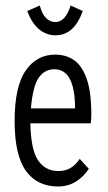

<svg xmlns="http://www.w3.org/2000/svg" viewBox="-20 -666 390 696"><path d="M190 10Q115 10 74 -46.5Q33 -103 33 -227Q33 -352 73 -410Q113 -468 180 -468Q220 -468 249 -447.5Q278 -427 294.5 -379.5Q311 -332 311 -251Q311 -235 309 -219H90Q92 -122 118.5 -84Q145 -46 191 -46Q218 -46 236.5 -57.5Q255 -69 269 -90L302 -54Q282 -24 254 -7Q226 10 190 10ZM92 -273H252Q252 -415 177 -415Q142 -415 120.5 -384.5Q99 -354 92 -273ZM236 -646 280 -626Q249 -538 181 -538Q148 -538 121.5 -560Q95 -582 79 -626L124 -646Q133 -614 147.5 -600Q162 -586 181 -586Q217 -586 236 -646Z"/></svg>

Font: Inconsolata ExtraCondensed
Style: Regular
Weight: 400
Width: 2
Monospace: yes
Designer: Raph Levien, Cyreal, Brenton Simpson
Foundry: Raph Levien, Cyreal, Google
Version: Version 3.001; ttfautohint (v1.8.2.53-6de2)